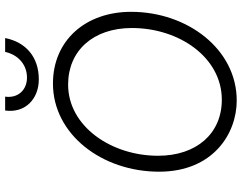

<svg xmlns="http://www.w3.org/2000/svg" viewBox="-117 -817 941 747"><g transform="rotate(-90 353.5 -443.5)"><path d="M336 7C535 7 681 -184 681 -404C681 -582 569 -708 402 -708C205 -708 59 -518 59 -295C59 -86 206 7 336 7ZM339 -51C207 -51 121 -150 121 -299C121 -482 236 -649 398 -649C530 -649 618 -551 618 -401C618 -216 503 -51 339 -51ZM418 -763C506 -763 563 -814 579 -894H525C514 -843 475 -809 425 -809C377 -809 344 -844 351 -894H297C286 -815 343 -763 418 -763Z"/></g></svg>

Font: Fixel Text 20240404 Light
Style: Italic
Weight: 300
Width: 4
Italic angle: -10°
Designer: AlfaBravo + MacPaw
Foundry: Kyrylo Tkachov, Marchela Mozhyna, Serhii Makarenko, Maria Weinstein, Zakhar Kryvoshyya
Version: Version 1.211;Glyphs 3.2 (3225)